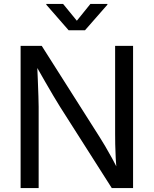

<svg xmlns="http://www.w3.org/2000/svg" viewBox="-20 -962 786 982"><path d="M85.4 0V-727.5H193.4L489.7 -260.7Q501 -243.2 517.3 -215.6Q533.7 -188 552.7 -153.3Q571.8 -118.7 589.8 -80.1L577.1 -77.1Q573.7 -116.7 571.8 -154.3Q569.8 -191.9 569.3 -223.9Q568.8 -255.9 568.8 -277.3V-727.5H660.6V0H551.8L287.6 -415Q271 -441.9 252.7 -472.4Q234.4 -502.9 210.7 -544.4Q187 -585.9 153.3 -645L169.4 -649.4Q171.9 -594.7 173.6 -549.1Q175.3 -503.4 176.5 -469.5Q177.7 -435.5 177.7 -416V0ZM302.7 -941.9 373 -856 442.4 -941.9H529.3V-938L414.6 -807.1H331.1L216.8 -938V-941.9Z"/></svg>

Font: Inter 17pt
Style: Regular
Weight: 400
Version: Version 4.001;git-66647c0bb